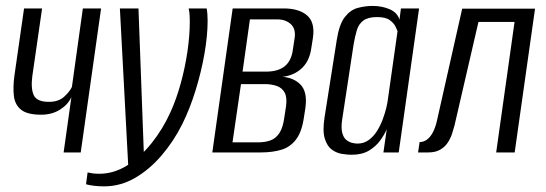

<svg xmlns="http://www.w3.org/2000/svg" viewBox="-20 -524 1877 660"><path d="M198.7 0 225.4 -190.3Q214 -164.6 186.2 -147.1Q158.5 -129.7 121.5 -129.7Q74 -129.7 52.7 -146.7Q31.4 -163.7 27.8 -193.9Q24.2 -224.1 29.5 -263.5L62.7 -495H124.7L91.1 -262.4Q85.5 -219.2 96.2 -196.5Q106.8 -173.9 148.3 -173.9Q180.7 -173.9 200 -191.1Q219.2 -208.3 227.2 -225.3L264.8 -495H327.5L257.5 0Z M337.8 116.6Q320.1 116.6 303.8 114.7Q287.5 112.8 275.7 109.4L281.1 68.7Q289.2 70.7 298.8 72Q308.3 73.3 321.4 73.3Q371.5 73.3 417.2 44.6Q462.8 16 501.3 -32.2Q539.9 -80.4 566 -138.5Q586.3 -182.9 601.1 -236.8Q616 -290.7 624.2 -346.1Q632.4 -401.4 632.4 -449.4Q632.4 -464.8 631.4 -476.5Q630.4 -488.1 628.4 -495H690.4Q693.7 -477.3 693.7 -452.3Q693.7 -401.1 682.7 -338.5Q671.7 -276 652.2 -213.1Q632.8 -150.2 606.8 -97.9Q577.8 -39.4 536.2 9.4Q494.7 58.2 444.5 87.4Q394.4 116.6 337.8 116.6ZM421.3 55.3 392.1 -495H456L475.5 30.7Z M709.8 0 779.8 -495H955.5Q1007.3 -495 1035.3 -471.3Q1063.3 -447.5 1055.8 -394.7L1050.1 -358.4Q1043.4 -310.7 1013.2 -285.6Q983 -260.4 938.6 -259V-260.5Q984.4 -260.5 1011.1 -235.2Q1037.8 -209.8 1029.8 -153L1025 -122.2Q1018 -71.6 998.1 -45.2Q978.3 -18.7 947.7 -9.4Q917.1 0 876.5 0ZM779.2 -34.7H866.9Q891.4 -34.7 909.8 -41.4Q928.2 -48.1 940.4 -66.6Q952.7 -85 957.5 -121.1L963.4 -159.6Q967.2 -190 958.3 -206.1Q949.4 -222.2 931.3 -228.5Q913.2 -234.9 889.6 -234.9H808.4ZM813.8 -277.8H894.3Q935.4 -277.8 958.5 -296.1Q981.5 -314.4 986.7 -353L993 -394.8Q997.1 -425.1 979.5 -441.2Q961.9 -457.3 933.8 -457.3H839.1Z M1188.3 8Q1174.1 8 1155.1 4.9Q1136.1 1.8 1120.2 -10.1Q1104.2 -22 1096.3 -48.1Q1088.4 -74.2 1095.7 -121L1137.5 -386Q1145.9 -440.7 1165.4 -465.5Q1184.9 -490.3 1210.2 -496.9Q1235.5 -503.6 1260.6 -503.6Q1293.5 -503.6 1319.8 -492.1Q1346.2 -480.5 1353.2 -456.2L1358.2 -495H1420.6L1350.6 0H1298L1309.5 -79.8Q1301.5 -61.3 1286.8 -41Q1272.1 -20.7 1248.3 -6.3Q1224.4 8 1188.3 8ZM1208.5 -30.4Q1230.9 -30.4 1247.7 -42.8Q1264.5 -55.2 1276.3 -74.2Q1288.1 -93.2 1295.8 -114.2Q1303.5 -135.2 1307.7 -152.7Q1311.9 -170.2 1312.9 -179.3L1346.6 -417.1Q1344.6 -422.4 1339 -433.7Q1333.5 -445 1319.4 -455.1Q1305.4 -465.3 1275.8 -465.3Q1245 -465.3 1229.1 -453.4Q1213.2 -441.6 1206.8 -420.8Q1200.4 -399.9 1195.6 -371.8L1155.9 -110.9Q1152.1 -83.5 1156.6 -67Q1161.1 -50.4 1170.6 -42.9Q1180.2 -35.4 1190.6 -32.9Q1201.1 -30.4 1208.5 -30.4Z M1417.1 0 1422.4 -35.6Q1435.8 -35.6 1447.4 -43.9Q1458.9 -52.2 1467.9 -68.9Q1476.9 -85.7 1482.3 -110.4L1568.8 -494.3H1819.2L1749.2 0H1685.6L1748.8 -448.7H1624.7L1542.3 -92.5Q1539 -80.2 1533.9 -64.3Q1528.7 -48.5 1519.2 -33.8Q1509.7 -19.2 1493.3 -9.6Q1477 0 1452 0Z"/></svg>

Font: Alumni Sans SC Thin
Style: Italic
Weight: 100
Italic angle: -8°
Designer: Robert E. Leuschke
Foundry: Robert E. Leuschke
Version: Version 1.016